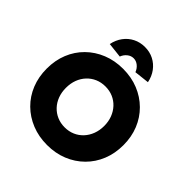

<svg xmlns="http://www.w3.org/2000/svg" viewBox="-239 -1105 1295 1295"><g transform="rotate(45 408.5 -457.5)"><path d="M408.7 10Q329 10 262.2 -17Q195.3 -44 145.8 -92.8Q96.3 -141.7 69.5 -208.1Q42.7 -274.5 42.7 -353.6Q42.7 -432.7 69.5 -498.8Q96.3 -565 145.8 -613.8Q195.3 -662.7 262.2 -689.7Q329.1 -716.7 408.3 -716.7Q488.3 -716.7 554.8 -689.7Q621.4 -662.7 670.8 -613.7Q720.3 -564.7 747.2 -498.5Q774 -432.3 774 -353.7Q774 -275 747.2 -208.5Q720.3 -142 670.8 -93Q621.4 -44 554.8 -17Q488.3 10 408.7 10ZM408.3 -158.3Q448 -158.3 481.2 -172.7Q514.3 -187 539 -213.5Q563.7 -240 577.2 -275.7Q590.7 -311.3 590.7 -353.5Q590.7 -395.7 577.2 -431.2Q563.7 -466.7 539 -493.2Q514.3 -519.7 481.2 -534Q448.1 -548.3 408.4 -548.3Q368.7 -548.3 335.5 -534Q302.3 -519.7 277.5 -493.3Q252.7 -467 239.3 -431.4Q226 -395.9 226 -353.1Q226 -311 239.3 -275.3Q252.7 -239.7 277.5 -213.3Q302.3 -187 335.4 -172.7Q368.5 -158.3 408.3 -158.3ZM333.7 -759 226.3 -771Q236 -817.7 261.5 -852.2Q287 -886.7 324.8 -905.8Q362.7 -925 408.3 -925Q455 -925 492.3 -905.8Q529.7 -886.7 555.3 -852.2Q581 -817.7 590.3 -771L483 -759Q473.3 -784.7 453 -801Q432.7 -817.3 408.3 -817.3Q384 -817.3 363.7 -801Q343.3 -784.7 333.7 -759Z"/></g></svg>

Font: Lexend Medium
Style: Regular
Weight: 500
Designer: Bonnie Shaver-Troup, Thomas Jockin
Foundry: Lexend
Version: Version 1.005